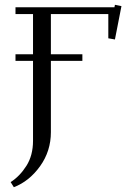

<svg xmlns="http://www.w3.org/2000/svg" viewBox="-20 -469 563 792"><path d="M23.9 282.2Q62 257.8 89.1 214.8Q116.2 171.9 116.2 111.8V-217.8H43.9V-245.1H116.2V-411.1H43.9V-439H452.1L454.1 -449.2L481 -443.8L454.1 -306.2L426.8 -311V-411.1H189.9V-245.1H319.8V-217.8H189.9V76.2Q189.9 154.3 145.3 216.6Q100.6 278.8 37.1 303.2Z"/></svg>

Font: Dehuti Alt
Style: Book
Weight: 400
Version: Version 1.2